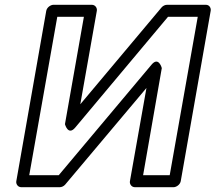

<svg xmlns="http://www.w3.org/2000/svg" viewBox="-20 -756 899 801"><path d="M681 -686H805L688 -25H577L655 -472C655 -472 642 -522 612 -486L225 -25H102L219 -686H330L251 -238C251 -238 264 -188 294 -224ZM677 -736C669 -736 660 -732 654 -725L315 -321L384 -711C386 -722 378 -736 363 -736H203C192 -736 176 -726 173 -711L48 0C46 11 54 25 69 25H229C237 25 246 21 252 14L591 -389L522 0C520 11 528 25 543 25H704C715 25 731 15 734 0L859 -711C861 -722 854 -736 839 -736Z"/></svg>

Font: Asimov
Style: WidOuIt
Weight: 500
Designer: Google
Version: Version 2.000980; 2014